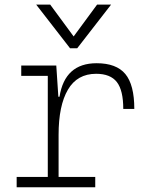

<svg xmlns="http://www.w3.org/2000/svg" viewBox="-20 -796 626 816"><path d="M229 -222.7V-43.9H384.8V0H50.8V-43.9H183.1V-473.6H70.3V-517.6H219.2L228 -384.8H232.9Q255.4 -527.3 390.6 -527.3Q474.6 -527.3 512.7 -481.4Q550.8 -435.5 550.8 -333H503.9Q503.9 -412.1 476.6 -447.3Q449.2 -482.4 388.7 -482.4Q308.1 -482.4 268.6 -414.8Q229 -347.2 229 -222.7ZM277.8 -590.8 133.8 -776.4H193.4L293 -641.1L392.6 -776.4H452.1L308.1 -590.8Z"/></svg>

Font: Cascadia Code NF ExtraLight
Style: Regular
Weight: 200
Monospace: yes
Designer: Aaron Bell
Foundry: Saja Typeworks
Version: Version 2404.023; ttfautohint (v1.8.4)